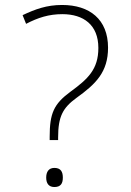

<svg xmlns="http://www.w3.org/2000/svg" viewBox="-20 -744 528 773"><path d="M180 -180H214V-191C214 -275 233 -310 288 -350C366 -406 415 -454 415 -552C415 -666 341 -724 230 -724C168 -724 122 -707 71 -683L85 -648C133 -673 177 -687 231 -687C316 -687 376 -644 376 -551C376 -465 334 -426 264 -375C196 -325 180 -287 180 -193ZM166 -29C166 -6 176 9 199 9C225 9 233 -6 233 -29C233 -52 225 -68 199 -68C176 -68 166 -52 166 -29Z"/></svg>

Font: Noto Sans Devanagari UI ExtraLight
Style: Regular
Weight: 200
Designer: Jelle Bosma - Monotype Design Team
Foundry: Monotype Imaging Inc.
Version: Version 2.003